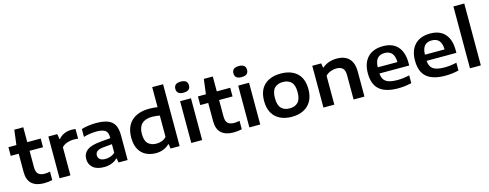

<svg xmlns="http://www.w3.org/2000/svg" viewBox="-26 -1610 6166 2422"><g transform="rotate(-15 3057.0 -399.0)"><path d="M333.5 10Q229.5 10 174 -40Q118.5 -90 118.5 -193.5V-432.5H14.5V-545.5H118.5L143.5 -740H260.5V-545.5H436V-432.5H260.5V-220Q260.5 -155.5 288 -129.8Q315.5 -104 372 -104Q401 -104 441.5 -112.5V-2Q416.5 3.5 388.8 6.8Q361 10 333.5 10Z M536 0V-545.5H652.5L663.5 -478H671Q699 -514 743.8 -533Q788.5 -552 838.5 -552Q866 -552 891.5 -547.5V-421.5Q877.5 -424 861.8 -425Q846 -426 831 -426Q792.5 -426 749.2 -412Q706 -398 678 -367V0Z M1118.5 9.5Q1022.5 9.5 973 -33.8Q923.5 -77 923.5 -146Q923.5 -220 980 -261.5Q1036.5 -303 1163 -312.5L1285.5 -323.5V-334.5Q1285.5 -401 1250.2 -425.2Q1215 -449.5 1136 -449.5Q1101 -449.5 1055.8 -443.5Q1010.5 -437.5 968.5 -424.5V-527.5Q1012.5 -541 1063.5 -547.5Q1114.5 -554 1158.5 -554Q1249.5 -554 1308.5 -532.8Q1367.5 -511.5 1396.2 -461.5Q1425 -411.5 1425 -324.5V0H1306.5L1297 -55H1290Q1260 -23.5 1214.8 -7Q1169.5 9.5 1118.5 9.5ZM1065 -157.5Q1065 -124.5 1088.2 -105Q1111.5 -85.5 1160 -85.5Q1193.5 -85.5 1226.2 -96.8Q1259 -108 1285.5 -131.5V-244.5L1175 -234.5Q1114.5 -228.5 1089.8 -209.5Q1065 -190.5 1065 -157.5Z M1795.5 9Q1724.5 9 1667 -19Q1609.5 -47 1575.8 -106.8Q1542 -166.5 1542 -261Q1542 -404 1624.5 -479.5Q1707 -555 1857.5 -555Q1885.5 -555 1912.8 -552.5Q1940 -550 1962.5 -547V-808H2104.5V0H1985.5L1977.5 -59H1970Q1939 -28 1894.8 -9.5Q1850.5 9 1795.5 9ZM1832 -105.5Q1867 -105.5 1901.5 -117.5Q1936 -129.5 1962.5 -159V-436.5Q1942.5 -441 1917.5 -444Q1892.5 -447 1865.5 -447Q1683.5 -447 1683.5 -271Q1683.5 -181 1724 -143.2Q1764.5 -105.5 1832 -105.5Z M2256.5 0V-545.5H2398.5V0ZM2327.5 -638Q2238.5 -638 2238.5 -710Q2238.5 -782.5 2327.5 -782.5Q2416.5 -782.5 2416.5 -710Q2416.5 -638 2327.5 -638Z M2808.5 10Q2704.5 10 2649 -40Q2593.5 -90 2593.5 -193.5V-432.5H2489.5V-545.5H2593.5L2618.5 -740H2735.5V-545.5H2911V-432.5H2735.5V-220Q2735.5 -155.5 2763 -129.8Q2790.5 -104 2847 -104Q2876 -104 2916.5 -112.5V-2Q2891.5 3.5 2863.8 6.8Q2836 10 2808.5 10Z M3015 0V-545.5H3157V0ZM3086 -638Q2997 -638 2997 -710Q2997 -782.5 3086 -782.5Q3175 -782.5 3175 -710Q3175 -638 3086 -638Z M3570 10Q3483 10 3417.8 -21.8Q3352.5 -53.5 3316.5 -116.5Q3280.5 -179.5 3280.5 -272.5Q3280.5 -411.5 3358 -482.8Q3435.5 -554 3570 -554Q3705 -554 3782.2 -483.2Q3859.5 -412.5 3859.5 -272.5Q3859.5 -180.5 3823.2 -117.5Q3787 -54.5 3721.8 -22.2Q3656.5 10 3570 10ZM3570 -100Q3639.5 -100 3678.8 -140.2Q3718 -180.5 3718 -272.5Q3718 -365 3678.8 -404.5Q3639.5 -444 3570 -444Q3500.5 -444 3461.2 -404.5Q3422 -365 3422 -273Q3422 -180.5 3461.2 -140.2Q3500.5 -100 3570 -100Z M3982.5 0V-545.5H4099.5L4108.5 -489H4115.5Q4192 -554 4304.5 -554Q4367.5 -554 4415.8 -530.8Q4464 -507.5 4491 -457Q4518 -406.5 4518 -325V0H4376V-318.5Q4376 -383 4347.2 -408.8Q4318.5 -434.5 4267 -434.5Q4230 -434.5 4191.5 -420.8Q4153 -407 4124.5 -377.5V0Z M4956 10Q4794.5 10 4714.8 -58.2Q4635 -126.5 4635 -271.5Q4635 -406 4706 -480Q4777 -554 4907 -554Q5033 -554 5099 -479.2Q5165 -404.5 5165 -267.5V-232.5H4776Q4780 -158 4825.8 -125.8Q4871.5 -93.5 4977.5 -93.5Q5013 -93.5 5052.8 -98.5Q5092.5 -103.5 5132.5 -112.5V-10.5Q5084.5 0.5 5040.8 5.2Q4997 10 4956 10ZM4905 -465Q4843 -465 4810.2 -428.5Q4777.5 -392 4775.5 -313H5032.5Q5030.5 -391 4998.5 -428Q4966.5 -465 4905 -465Z M5572 10Q5410.5 10 5330.8 -58.2Q5251 -126.5 5251 -271.5Q5251 -406 5322 -480Q5393 -554 5523 -554Q5649 -554 5715 -479.2Q5781 -404.5 5781 -267.5V-232.5H5392Q5396 -158 5441.8 -125.8Q5487.5 -93.5 5593.5 -93.5Q5629 -93.5 5668.8 -98.5Q5708.5 -103.5 5748.5 -112.5V-10.5Q5700.5 0.5 5656.8 5.2Q5613 10 5572 10ZM5521 -465Q5459 -465 5426.2 -428.5Q5393.5 -392 5391.5 -313H5648.5Q5646.5 -391 5614.5 -428Q5582.5 -465 5521 -465Z M5896 0V-808H6038V0Z"/></g></svg>

Font: Encode Sans Exp SmBold
Style: Regular
Weight: 600
Width: 7
Designer: Multiple Designers
Foundry: Impallari Type
Version: Version 3.002; ttfautohint (v1.8.3) -l 8 -r 50 -G 200 -x 14 